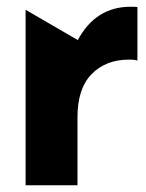

<svg xmlns="http://www.w3.org/2000/svg" viewBox="-20 -550 432 570"><path d="M368 -530Q264 -530 211 -431L56 -521V0H210V-202Q210 -287 252 -330Q294 -373 363 -373Q382 -373 388 -370V-529Q382 -530 368 -530Z"/></svg>

Font: Geom
Style: Bold
Weight: 700
Version: Version 1.102